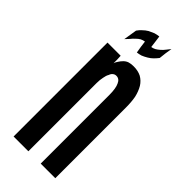

<svg xmlns="http://www.w3.org/2000/svg" viewBox="-201 -624 655 655"><g transform="rotate(45 126.5 -296.5)"><path d="M195.3 -591.8Q195.3 -591.8 195.3 -591.8Q195.3 -591.8 195.3 -591.8Q189.5 -584 183.6 -577.1Q177.7 -569.3 170.9 -563.5Q163.1 -556.6 156.2 -552.7Q148.4 -548.8 141.6 -547.9Q141.6 -547.9 138.7 -570.3Q135.7 -592.8 135.7 -592.8Q135.7 -592.8 135.7 -592.8Q135.7 -592.8 135.7 -592.8Q126 -591.8 116.2 -588.9Q106.4 -585 96.7 -580.1Q86.9 -574.2 79.1 -566.4Q71.3 -559.6 65.4 -550.8Q65.4 -550.8 61.5 -526.4Q57.6 -502 57.6 -502Q57.6 -502 57.6 -502Q57.6 -502 57.6 -502Q63.5 -508.8 70.3 -515.6Q76.2 -523.4 84 -530.3Q90.8 -537.1 97.7 -541Q105.5 -544.9 113.3 -545.9Q113.3 -545.9 116.2 -523.4Q120.1 -500 120.1 -500Q120.1 -500 120.1 -500Q120.1 -500 120.1 -500Q128.9 -501 138.7 -503.9Q148.4 -507.8 158.2 -513.7Q168 -519.5 174.8 -526.4Q182.6 -534.2 188.5 -542Q188.5 -542 191.4 -567.4Q195.3 -591.8 195.3 -591.8ZM226.6 0Q226.6 0 226.6 -43.9Q226.6 -87.9 226.6 -144.5Q226.6 -168.9 226.6 -193.4Q226.6 -218.8 226.6 -241.2Q226.6 -283.2 226.6 -312.5Q226.6 -340.8 226.6 -340.8Q226.6 -340.8 226.6 -340.8Q226.6 -340.8 226.6 -340.8Q226.6 -367.2 222.7 -388.7Q217.8 -410.2 208 -426.8Q198.2 -442.4 182.6 -451.2Q167 -459 146.5 -459Q146.5 -459 146.5 -459Q146.5 -459 146.5 -459Q132.8 -459 124 -456.1Q115.2 -453.1 108.4 -446.3Q101.6 -439.5 96.7 -431.6Q91.8 -424.8 89.8 -418Q89.8 -418 89.8 -435.5Q88.9 -453.1 88.9 -453.1Q88.9 -453.1 56.6 -453.1Q25.4 -453.1 25.4 -453.1Q25.4 -453.1 25.4 -394.5Q25.4 -335.9 25.4 -260.7Q25.4 -227.5 25.4 -195.3Q25.4 -162.1 25.4 -131.8Q25.4 -76.2 25.4 -38.1Q25.4 0 25.4 0Q25.4 0 60.5 0Q96.7 0 96.7 0Q96.7 0 96.7 -42Q96.7 -85 96.7 -139.6Q96.7 -183.6 96.7 -226.6Q96.7 -269.5 96.7 -296.9Q96.7 -311.5 96.7 -320.3Q96.7 -329.1 96.7 -329.1Q96.7 -329.1 96.7 -329.1Q96.7 -329.1 96.7 -329.1Q96.7 -344.7 99.6 -357.4Q101.6 -370.1 106.4 -377.9Q109.4 -386.7 115.2 -390.6Q120.1 -394.5 127 -394.5Q127 -394.5 127 -394.5Q127 -394.5 127 -394.5Q141.6 -394.5 148.4 -378.9Q156.2 -363.3 156.2 -331.1Q156.2 -331.1 156.2 -288.1Q156.2 -245.1 156.2 -190.4Q156.2 -166 156.2 -142.6Q156.2 -118.2 156.2 -96.7Q156.2 -55.7 156.2 -27.3Q156.2 0 156.2 0Q156.2 0 191.4 0Q226.6 0 226.6 0Z"/></g></svg>

Font: AgendaMediumCondGoodkids
Style: AgendaMediumCondGoodkids
Weight: 500
Designer: ""
Version: ""